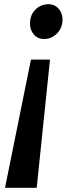

<svg xmlns="http://www.w3.org/2000/svg" viewBox="-20 -769 324 918"><path d="M155.5 129H4L128 -484H219ZM279 -674Q278 -634.5 252 -608.5Q226 -582.5 191.5 -582.5Q160 -582.5 141.5 -604.2Q123 -626 123.5 -658Q124 -698 149.5 -723.5Q175 -749 214 -749Q240.5 -749 260 -727.8Q279.5 -706.5 279 -674Z"/></svg>

Font: Merriweather Light 18pt ExtraBold
Style: Italic
Weight: 800
Italic angle: -7.8°
Version: Version 2.101